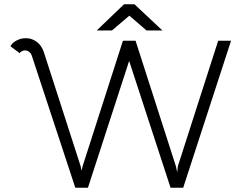

<svg xmlns="http://www.w3.org/2000/svg" viewBox="-20 -875 1134 895"><path d="M97 -640Q91 -640 88 -639Q74 -633 72 -627L29 -659Q39 -681 73 -693Q85 -697 101 -697Q129 -697 152 -679.5Q175 -662 185 -630L356 -100L360 -79L365 -100L553 -685H612L800 -100L806 -72L809 -100L997 -685H1057L834 0H775L582 -591L390 0H331L129 -613Q125 -626 116.5 -633Q108 -640 97 -640ZM558 -855H607L737 -733H663L583 -802L502 -733H431Z"/></svg>

Font: Bellota
Style: Regular
Weight: 400
Designer: Kemie Guaida
Foundry: Kemie Guaida
Version: Version 4.001